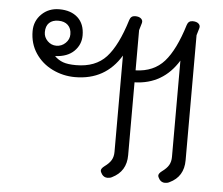

<svg xmlns="http://www.w3.org/2000/svg" viewBox="-47 -656 836 719"><g transform="rotate(5 371.0 -296.5)"><path d="M676 -578 668 -551V-81Q668 -19 615 6Q608 10 598 10Q585 10 577 -1Q571 -10 571 -15Q571 -23 583 -32Q601 -45 608.5 -58Q616 -71 616 -89V-451Q559 -358 452 -355V-81Q452 -20 399 6Q392 10 382 10Q369 10 361 -1Q355 -10 355 -15Q355 -23 367 -32Q385 -45 392.5 -58Q400 -71 400 -89V-451Q342 -355 228 -355Q183 -355 143 -374.5Q103 -394 79 -430Q55 -466 55 -513Q55 -551 81.5 -577Q108 -603 148 -603Q192 -603 217.5 -579.5Q243 -556 243 -513Q243 -478 218 -453.5Q193 -429 147 -427Q161 -413 179 -406.5Q197 -400 228 -400Q301 -400 341.5 -444Q382 -488 412 -586Q417 -602 433 -602Q448 -602 455.5 -595Q463 -588 460 -578L452 -551V-400Q520 -402 559.5 -446.5Q599 -491 628 -586Q633 -602 649 -602Q664 -602 671.5 -595Q679 -588 676 -578ZM148 -466Q168 -466 182.5 -480Q197 -494 197 -513Q197 -535 184 -547.5Q171 -560 148 -560Q126 -560 113.5 -548Q101 -536 101 -513Q101 -494 115 -480Q129 -466 148 -466Z"/></g></svg>

Font: Niramit ExtraLight
Style: Regular
Weight: 200
Designer: Katatrad Aksorn Co.,Ltd.
Foundry: Cadson Demak Co.,Ltd.
Version: Version 1.000; ttfautohint (v1.6)